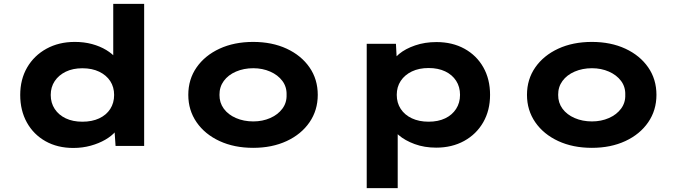

<svg xmlns="http://www.w3.org/2000/svg" viewBox="-20 -760 3535 1000"><path d="M362.1 10.6Q279.5 10.6 217.2 -24.4Q154.8 -59.4 120 -122Q85.3 -184.6 85.3 -265.3Q85.3 -346.4 121.3 -408.5Q157.4 -470.6 221.9 -506.2Q286.4 -541.7 369.6 -541.7Q417.8 -541.7 459.3 -530.5Q500.9 -519.2 533.4 -499.5Q565.9 -479.8 585.4 -455.9Q605 -432.1 608.5 -406.5L569.8 -397.6V-740H730.8V0H581.9L572.7 -134L604.8 -123.8Q601.9 -98.7 581.6 -75Q561.3 -51.4 528.1 -32.2Q494.9 -13 452.3 -1.2Q409.6 10.6 362.1 10.6ZM409 -126.1Q459.3 -126.1 496.6 -143.5Q533.9 -161 554.2 -192.5Q574.4 -224.1 574.4 -265.3Q574.4 -306.5 554.2 -337.6Q533.9 -368.6 496.6 -386.6Q459.3 -404.5 409 -404.5Q359.4 -404.5 322.6 -386.6Q285.7 -368.6 265 -337.6Q244.2 -306.5 244.2 -265.3Q244.2 -224.1 265 -192.5Q285.7 -161 322.6 -143.5Q359.4 -126.1 409 -126.1Z M1298.6 10Q1199.9 10 1123.6 -25.3Q1047.3 -60.6 1004 -123.1Q960.7 -185.7 960.7 -265.9Q960.7 -347 1004 -409.1Q1047.3 -471.2 1123.6 -506.5Q1199.9 -541.7 1298.6 -541.7Q1397 -541.7 1473 -506.5Q1549 -471.2 1592 -409.1Q1635 -347 1635 -265.9Q1635 -185.7 1592 -123.1Q1549 -60.6 1473 -25.3Q1397 10 1298.6 10ZM1299.2 -127.6Q1347.2 -127.6 1387.3 -145.2Q1427.4 -162.7 1450.7 -194Q1474 -225.4 1472.6 -265.9Q1474 -307.4 1450.7 -338.5Q1427.4 -369.6 1387.3 -387.1Q1347.2 -404.7 1299.2 -404.7Q1249.7 -404.7 1209 -387.1Q1168.4 -369.6 1145.5 -338.3Q1122.7 -307 1123.1 -265.9Q1122.7 -225.4 1145.5 -194Q1168.4 -162.7 1209 -145.2Q1249.7 -127.6 1299.2 -127.6Z M1890 220V-531.7H2042.2L2048.5 -411.9L2018.2 -420.9Q2025.7 -451.8 2058.7 -479Q2091.6 -506.2 2142.2 -523.5Q2192.7 -540.9 2253.2 -540.9Q2336.3 -540.9 2399.3 -506.1Q2462.3 -471.3 2497.3 -409.5Q2532.4 -347.6 2532.4 -265.9Q2532.4 -185.1 2496.8 -123.1Q2461.1 -61 2397.6 -26Q2334 9 2251.6 9Q2190.2 9 2139.7 -9.6Q2089.2 -28.1 2055.9 -56.8Q2022.6 -85.6 2014.5 -117L2051.4 -131V220ZM2212.2 -126.2Q2262.4 -126.2 2298.7 -143.7Q2335.1 -161.1 2355.5 -192.8Q2376 -224.5 2376 -265.9Q2376 -307.8 2355.7 -339.2Q2335.5 -370.6 2298.7 -388.2Q2261.9 -405.7 2212.2 -405.7Q2162.5 -405.7 2125.2 -387.9Q2087.9 -370 2067.1 -338.6Q2046.4 -307.3 2046.4 -265.9Q2046.4 -224.5 2067.1 -192.8Q2087.9 -161.1 2125.2 -143.7Q2162.5 -126.2 2212.2 -126.2Z M3062.6 10Q2963.9 10 2887.6 -25.3Q2811.3 -60.6 2768 -123.1Q2724.7 -185.7 2724.7 -265.9Q2724.7 -347 2768 -409.1Q2811.3 -471.2 2887.6 -506.5Q2963.9 -541.7 3062.6 -541.7Q3161 -541.7 3237 -506.5Q3313 -471.2 3356 -409.1Q3399 -347 3399 -265.9Q3399 -185.7 3356 -123.1Q3313 -60.6 3237 -25.3Q3161 10 3062.6 10ZM3063.2 -127.6Q3111.2 -127.6 3151.3 -145.2Q3191.4 -162.7 3214.7 -194Q3238 -225.4 3236.6 -265.9Q3238 -307.4 3214.7 -338.5Q3191.4 -369.6 3151.3 -387.1Q3111.2 -404.7 3063.2 -404.7Q3013.7 -404.7 2973 -387.1Q2932.4 -369.6 2909.5 -338.3Q2886.7 -307 2887.1 -265.9Q2886.7 -225.4 2909.5 -194Q2932.4 -162.7 2973 -145.2Q3013.7 -127.6 3063.2 -127.6Z"/></svg>

Font: Lexend Mega
Style: Regular
Weight: 400
Designer: Bonnie Shaver-Troup, Thomas Jockin
Foundry: Lexend
Version: Version 1.007